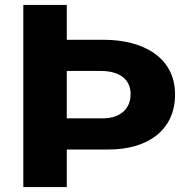

<svg xmlns="http://www.w3.org/2000/svg" viewBox="-20 -762 749 782"><path d="M693 -377C693 -528 564 -600 402 -600H252V-742H75V0H252V-153H422C582 -153 693 -232 693 -377ZM512 -379C512 -317 468 -280 398 -280H252V-473H391C462 -473 512 -442 512 -379Z"/></svg>

Font: Cheyenne Sans
Style: Bold
Weight: 700
Designer: The Public Sans project authors (U.S. Web Design System), Libre Franklin designed by Pablo Impallari and Rodrigo Fuenzal
Foundry: The Cheyenne Sans Project Authors
Version: Version 2.007